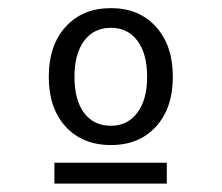

<svg xmlns="http://www.w3.org/2000/svg" viewBox="-20 -636 540 467"><path d="M250 -568.4Q208 -568.4 184.6 -536.6Q161.1 -504.9 161.1 -449.2Q161.1 -392.6 184.6 -361.3Q208 -330.1 250 -330.1Q290 -330.1 314 -361.8Q337.9 -393.6 337.9 -449.2Q337.9 -504.9 314.5 -536.6Q291 -568.4 250 -568.4ZM250 -616.2Q318.4 -616.2 359.4 -570.8Q400.4 -525.4 400.4 -449.2Q400.4 -373 359.4 -328.1Q318.4 -283.2 250 -283.2Q180.7 -283.2 139.6 -328.1Q98.6 -373 98.6 -449.2Q98.6 -525.4 139.6 -570.8Q180.7 -616.2 250 -616.2ZM112.3 -240.2H385.7V-189.5H112.3Z"/></svg>

Font: BabelStone Marchen
Style: Regular
Weight: 400
Designer: Andrew West
Foundry: Andrew West
Version: Version 9.003 2021-11-11